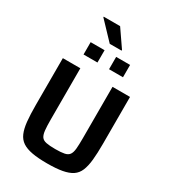

<svg xmlns="http://www.w3.org/2000/svg" viewBox="-254 -1213 1205 1349"><g transform="rotate(30 349.0 -538.0)"><path d="M349 8Q276 8 227 -1Q178 -10 148 -30Q118 -50 102.5 -86Q87 -122 81.5 -176.5Q76 -231 76 -307V-688H218V-271Q218 -218 221.5 -185.5Q225 -153 236.5 -136Q248 -119 275 -113.5Q302 -108 349 -108Q396 -108 422.5 -113.5Q449 -119 461 -136Q473 -153 476 -185.5Q479 -218 479 -271V-688H621V-307Q621 -231 615.5 -176.5Q610 -122 595 -86Q580 -50 550 -30Q520 -10 471 -1Q422 8 349 8ZM189 -783V-883H302V-783ZM396 -783V-883H509V-783ZM311 -940 179 -1079V-1084H312L407 -946V-940Z"/></g></svg>

Font: Saira Thin SemiBold
Style: Regular
Weight: 600
Version: Version 1.101